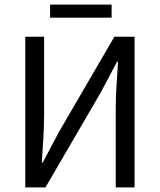

<svg xmlns="http://www.w3.org/2000/svg" viewBox="-20 -816 696 836"><path d="M90 0V-656H172V-317Q172 -265 168.5 -211.5Q165 -158 162 -108H166L237 -242L478 -656H566V0H484V-343Q484 -395 487.5 -446.5Q491 -498 494 -548H490L419 -414L178 0ZM198 -739V-796H466V-739Z"/></svg>

Font: CV Source Sans
Style: Regular
Weight: 400
Designer: Paul D. Hunt
Foundry: Adobe Systems Incorporated
Version: Version 3.001